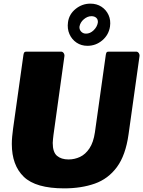

<svg xmlns="http://www.w3.org/2000/svg" viewBox="-20 -1026 788 1056"><path d="M687 -287Q671 -172 623 -107Q575 -42 501 -16Q427 10 333 10Q177 10 111 -53.5Q45 -117 45 -234Q45 -254 47 -275.5Q49 -297 52 -319L109 -725Q111 -736 114.5 -739Q118 -742 126 -742H316Q325 -742 330.5 -733.5Q336 -725 334 -715L274 -283Q273 -271 271.5 -260.5Q270 -250 270 -240Q270 -189 293.5 -169Q317 -149 357 -149Q390 -149 420 -163Q450 -177 472 -210Q494 -243 502 -298L562 -725Q564 -736 567 -739Q570 -742 579 -742H729Q738 -742 743.5 -733.5Q749 -725 747 -715L687 -287ZM585 -880Q578 -834 542.5 -804Q507 -774 461 -774Q427 -774 401 -791.5Q375 -809 362 -838.5Q349 -868 354 -904Q360 -948 396 -977Q432 -1006 477 -1006Q512 -1006 538 -989Q564 -972 577 -943.5Q590 -915 585 -880ZM518 -901Q520 -918 510 -927.5Q500 -937 483 -937Q461 -937 441 -920Q421 -903 417 -879Q416 -863 426.5 -852Q437 -841 453 -841Q476 -841 495 -859.5Q514 -878 518 -901Z"/></svg>

Font: Libre Franklin Black
Style: Italic
Weight: 900
Italic angle: -8°
Designer: Pablo Impallari, Rodrigo Fuenzalida, Nhung Nguyen
Foundry: Impallari Type
Version: Version 3.000